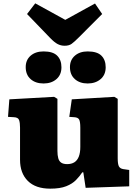

<svg xmlns="http://www.w3.org/2000/svg" viewBox="-20 -1116 823 1150"><path d="M281 14Q193 14 146.5 -32.5Q100 -79 100 -159V-352Q100 -380 94.5 -396.5Q89 -413 63 -414L28 -416L36 -521L304 -536L324 -524V-212Q324 -186 329 -168Q334 -150 347 -141.5Q360 -133 382 -133Q408 -133 425.5 -144Q443 -155 452 -178Q461 -201 461 -236V-351Q461 -387 454 -400Q447 -413 424 -414L395 -416L410 -521L665 -536L685 -524V-168Q685 -134 692 -120Q699 -106 719 -103L754 -98V0L493 9L479 -84H473Q457 -60 435 -37.5Q413 -15 376.5 -0.5Q340 14 281 14ZM367 -842Q345 -842 325.5 -852Q306 -862 280 -889L142 -1032L191 -1096L371 -997L549 -1095L592 -1032L451 -891Q424 -864 408.5 -853Q393 -842 367 -842ZM505 -616Q458 -616 428.5 -642Q399 -668 399 -714Q399 -757 428.5 -782.5Q458 -808 505 -808Q562 -808 587.5 -782.5Q613 -757 613 -713Q613 -668 582.5 -642Q552 -616 505 -616ZM241 -616Q193 -616 163.5 -642Q134 -668 134 -714Q134 -757 163.5 -782.5Q193 -808 241 -808Q297 -808 322.5 -782.5Q348 -757 348 -713Q348 -668 318 -642Q288 -616 241 -616Z"/></svg>

Font: Literata Variable Black
Style: Regular
Weight: 900
Designer: Latin by Veronika Burian and Jose Scaglione. Greek by Irene Vlachou. Cyrillic by Vera Evstafieva.
Foundry: TypeTogether
Version: Version 3.021